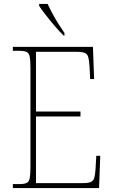

<svg xmlns="http://www.w3.org/2000/svg" viewBox="-20 -951 575 971"><path d="M45 0V-20H78Q103 -20 115 -26Q127 -32 130.5 -51Q134 -70 134 -108V-606Q134 -645 130.5 -663.5Q127 -682 115 -688Q103 -694 78 -694H45V-714H450L456 -551H436L433 -613Q431 -645 426.5 -661.5Q422 -678 408.5 -683.5Q395 -689 366 -689H162V-387H387V-362H162V-25H398Q426 -25 439 -30.5Q452 -36 456.5 -50.5Q461 -65 463 -94L467 -163H487L481 0ZM302 -771Q283 -789 258.5 -817.5Q234 -846 211.5 -875Q189 -904 178 -921V-931H221Q231 -909 245.5 -882Q260 -855 276.5 -829Q293 -803 306 -784V-771Z"/></svg>

Font: Noto Serif Bengali SemiCondensed Thin
Style: Regular
Weight: 100
Width: 4
Designer: Juan Bruce, Universal Thirst, Indian Type Foundry and the Monotype Design Team.
Foundry: Monotype Imaging Inc.
Version: Version 2.003; ttfautohint (v1.8.4.7-5d5b)